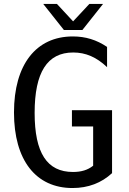

<svg xmlns="http://www.w3.org/2000/svg" viewBox="-20 -924 642 958"><path d="M298.8 -774.4H391.1L494.1 -904.3H425.8L344.7 -817.4L264.2 -904.3H195.8ZM341.8 14.2C419.9 14.2 486.3 -11.2 539.1 -60.1V-374H338.9V-293H444.8V-97.2C418 -75.7 385.7 -65.9 344.2 -65.9C214.4 -65.9 152.8 -161.1 152.8 -360.8C152.8 -563 215.8 -662.1 345.2 -662.1C407.2 -662.1 461.4 -639.2 514.2 -588.9V-689.9C461.9 -725.1 407.2 -742.2 343.3 -742.2C160.2 -742.2 49.8 -602.1 49.8 -362.8C49.8 -125 158.7 14.2 341.8 14.2Z"/></svg>

Font: Hack
Style: Regular
Weight: 400
Monospace: yes
Designer: Christopher Simpkins
Foundry: Christopher Simpkins
Version: Version 2.010